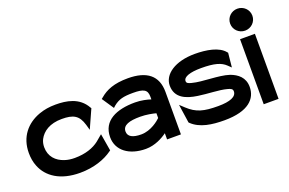

<svg xmlns="http://www.w3.org/2000/svg" viewBox="-86 -942 1881 1251"><g transform="rotate(-20 854.5 -316.5)"><path d="M37 -131C70 -48 154 11 291 11C388 11 466 -18 517 -55L524 -60L504 -179L461 -143C423 -113 366 -92 291 -92C267 -92 244 -95 223 -102C167 -120 127 -161 127 -226C127 -245 131 -263 139 -279C163 -325 214 -360 297 -360C376 -360 413 -341 434 -270L445 -231L503 -360L499 -366C453 -449 365 -462 291 -462C248 -462 211 -456 175 -443C84 -410 20 -336 20 -225C20 -192 25 -160 37 -131Z M747 11C811 11 866 -20 897 -43V0H993V-295C993 -407 924 -462 792 -462C697 -462 640 -438 597 -401L587 -393L642 -311L655 -323C692 -353 725 -361 792 -361C866 -361 890 -347 890 -299V-280C866 -288 826 -298 782 -298C654 -298 553 -255 553 -140C553 -47 633 11 747 11ZM782 -199C825 -199 868 -190 890 -184V-151C876 -137 819 -88 751 -88C692 -88 660 -105 660 -141C660 -185 708 -199 782 -199Z M1182 -198C1246 -188 1327 -188 1378 -174C1402 -168 1413 -162 1413 -146C1413 -109 1368 -90 1285 -90C1185 -90 1135 -103 1078 -156L1047 -185L1066 -56L1070 -52C1124 0 1207 11 1292 11C1460 11 1520 -57 1520 -138C1520 -204 1476 -237 1427 -255C1354 -279 1243 -272 1173 -291C1149 -297 1140 -302 1140 -316C1140 -345 1187 -361 1264 -361C1356 -361 1401 -347 1432 -317L1454 -296L1464 -395L1460 -399C1422 -448 1335 -462 1257 -462C1119 -462 1033 -401 1033 -323C1033 -237 1105 -209 1182 -198Z M1618 -492C1660 -492 1695 -525 1695 -568C1695 -611 1660 -644 1618 -644C1576 -644 1541 -611 1541 -568C1541 -525 1576 -492 1618 -492ZM1670 0V-451H1567V0Z"/></g></svg>

Font: Charger Pro
Style: BlkExt
Weight: 900
Designer: Jasper
Foundry: Cannot Into Space Fonts
Version: Version 1.09